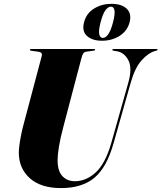

<svg xmlns="http://www.w3.org/2000/svg" viewBox="-20 -950 824 980"><path d="M548.5 -222 635 -528.5Q656 -603 635 -642.8Q614 -682.5 576 -688.5L560 -691Q553.5 -691.5 553.5 -696Q553.5 -700 560.5 -700H778.5Q784.5 -700 784.5 -696.5Q784.5 -693.5 778.5 -691.5L769.5 -689Q737.5 -680 703.2 -642.5Q669 -605 647 -527.5L560 -220Q525 -95.5 462 -42.8Q399 10 291.5 10Q188 10 132 -40.5Q76 -91 76 -171.5Q76 -185.5 79 -208.5Q82 -231.5 87 -257.2Q92 -283 97.5 -304L193 -664Q198 -683 176 -686L139 -691Q132.5 -692 132.5 -696Q132.5 -700 139.5 -700H459.5Q465.5 -700 465.5 -696.5Q465.5 -692 459 -691.5L419.5 -686Q410 -684.5 405 -677.5Q400 -670.5 394.5 -649L304.5 -307Q287.5 -243.5 280.8 -201.5Q274 -159.5 274 -132Q274 -77 298.5 -51Q323 -25 362.5 -25Q419.5 -25 468.8 -70Q518 -115 548.5 -222ZM500.5 -742Q451.5 -742 424.2 -766.2Q397 -790.5 409 -836.5Q421 -882.5 460.5 -906.5Q500 -930.5 549 -930.5Q600 -930.5 626.5 -905.8Q653 -881 641.5 -836.5Q630 -792 590.5 -767Q551 -742 500.5 -742ZM546.5 -916Q532 -916 518.5 -898.2Q505 -880.5 493.5 -836.5Q482.5 -794 486.5 -775.2Q490.5 -756.5 505 -756.5Q519.5 -756.5 532.8 -775.5Q546 -794.5 557 -836.5Q568 -879.5 564.2 -897.8Q560.5 -916 546.5 -916Z"/></svg>

Font: Fraunces 144pt S000 Black
Style: Italic
Weight: 900
Italic angle: -16°
Version: Version 1.000; ttfautohint (v1.8.3)